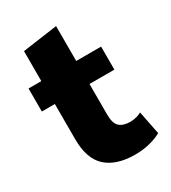

<svg xmlns="http://www.w3.org/2000/svg" viewBox="-145 -629 637 715"><g transform="rotate(-30 174.0 -271.0)"><path d="M226 10Q146 10 103 -28.5Q60 -67 60 -152V-303H4V-402H59V-531L209 -552V-402H316V-303H209V-172Q209 -133 225 -119Q241 -105 270 -105Q286 -105 298 -108.5Q310 -112 319 -117L339 -17Q321 -6 291 2Q261 10 226 10Z"/></g></svg>

Font: Rokkitt ExtraBold
Style: Regular
Weight: 800
Version: Version 3.103